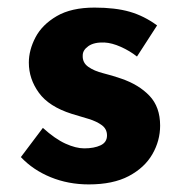

<svg xmlns="http://www.w3.org/2000/svg" viewBox="-20 -477 487 506"><path d="M214 9Q160 9 113.5 -10Q67 -29 35 -63L93 -140Q125 -111 152.5 -98.5Q180 -86 202 -86Q228 -86 245 -94Q262 -102 262 -120Q262 -137 248.5 -147Q235 -157 214 -163.5Q193 -170 169 -177Q109 -196 82.5 -232.5Q56 -269 56 -312Q56 -345 73.5 -378.5Q91 -412 129.5 -434.5Q168 -457 229 -457Q284 -457 322 -446Q360 -435 394 -410L341 -328Q322 -343 298.5 -353.5Q275 -364 255 -365Q228 -366 213 -355.5Q198 -345 198 -331Q197 -312 212.5 -301Q228 -290 252 -284Q276 -278 299 -270Q346 -254 374 -224.5Q402 -195 402 -146Q402 -106 381.5 -70.5Q361 -35 319.5 -13Q278 9 214 9Z"/></svg>

Font: Reem Kufi
Style: Regular
Weight: 400
Designer: Khaled Hosny
Version: Version 1.6